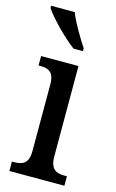

<svg xmlns="http://www.w3.org/2000/svg" viewBox="-119 -814 523 863"><g transform="rotate(15 143.0 -383.0)"><path d="M154 -606H198V-619C173 -657 134 -721 117 -766H7V-756C28 -721 105 -642 154 -606ZM18 0H274V-44H263C225 -44 196 -55 196 -116V-536H22V-492H31C68 -492 95 -481 95 -424V-113C95 -54 66 -44 28 -44H18Z"/></g></svg>

Font: Noto Serif Thai Condensed Medium
Style: Regular
Weight: 500
Width: 3
Designer: Monotype Design Team
Foundry: Monotype Imaging Inc.
Version: Version 2.002